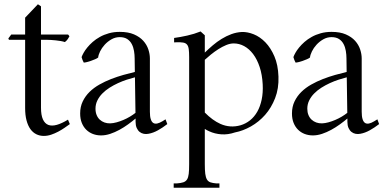

<svg xmlns="http://www.w3.org/2000/svg" viewBox="-20 -633 1821 910"><path d="M99.1 -444.3H22.5L19.5 -450.7L33.2 -469.2H99.1V-549.3L159.7 -612.8L174.3 -603V-469.2H302.7L305.7 -465.8Q308.1 -462.4 309.1 -460.9Q306.6 -455.6 301.3 -447.8Q295.9 -439.9 287.6 -433.6Q279.3 -436.5 267.8 -438.5Q256.3 -440.4 244.6 -441.7Q232.9 -442.9 221.9 -443.6Q210.9 -444.3 203.1 -444.3H174.3V-122.6Q174.3 -87.4 183.3 -67.4Q192.4 -47.4 209 -41Q225.6 -34.7 249.3 -41.3Q272.9 -47.9 302.2 -65.9L311 -44.9Q300.3 -37.1 286.1 -27.3Q272 -17.6 255.9 -9Q239.7 -0.5 222.4 5.4Q205.1 11.2 187.5 11.2Q168.5 11.2 152.1 3.2Q135.7 -4.9 124 -21.2Q112.3 -37.6 105.7 -62.5Q99.1 -87.4 99.1 -121.1Z M366.7 -362.3Q369.6 -370.6 376.2 -382.6Q382.8 -394.5 393.6 -407.7Q404.3 -420.9 419.2 -434.1Q434.1 -447.3 453.4 -458Q472.7 -468.8 496.1 -475.3Q519.5 -481.9 547.4 -481.9Q587.9 -481.9 615.2 -470Q642.6 -458 659.2 -439.5Q675.8 -420.9 683.1 -398.7Q690.4 -376.5 690.4 -356V-103.5Q690.4 -81.1 694.6 -68.1Q698.7 -55.2 706.3 -50.3Q713.9 -45.4 724.9 -47.6Q735.8 -49.8 749.5 -58.1L764.6 -67.4L772.9 -44.9Q751 -27.8 728.5 -15.4Q706.1 -2.9 684.1 1Q672.4 3.4 661.4 1.2Q650.4 -1 641.8 -7.8Q633.3 -14.6 627.9 -26.6Q622.6 -38.6 622.6 -55.7V-71.3Q606.4 -57.6 586.9 -43.5Q567.4 -29.3 545.9 -17.6Q524.4 -5.9 502.2 1.5Q480 8.8 459 8.8Q438.5 8.8 420.4 2Q402.3 -4.9 388.9 -18.1Q375.5 -31.2 367.7 -50.5Q359.9 -69.8 359.9 -95.2Q359.9 -127 372.1 -152.3Q384.3 -177.7 404.5 -197.5Q424.8 -217.3 451.2 -232.2Q477.5 -247.1 506.3 -258.3Q535.2 -269.5 564.5 -277.8Q593.8 -286.1 619.1 -292L618.2 -356Q618.2 -373.5 615.2 -391.4Q612.3 -409.2 604.7 -423.8Q597.2 -438.5 583.3 -447.8Q569.3 -457 547.4 -457Q526.4 -457 508.1 -446.5Q489.7 -436 476.1 -420.9Q462.4 -405.8 454.3 -389.2Q446.3 -372.6 445.3 -360.4Q440.4 -356.4 430.9 -352.3Q421.4 -348.1 410.9 -344.5Q400.4 -340.8 391.1 -338.6Q381.8 -336.4 377 -336.4Q374.5 -340.8 371.3 -348.4Q368.2 -356 366.7 -362.3ZM619.6 -266.6Q602.1 -262.2 581.1 -255.4Q560.1 -248.5 539.3 -239Q518.6 -229.5 499.3 -217.3Q480 -205.1 465.1 -189.9Q450.2 -174.8 441.4 -156.7Q432.6 -138.7 432.6 -117.7Q432.6 -101.1 438 -87.9Q443.4 -74.7 452.9 -65.9Q462.4 -57.1 475.1 -52.5Q487.8 -47.9 502.4 -48.3Q516.6 -48.8 532.7 -53.2Q548.8 -57.6 564.9 -64.5Q581.1 -71.3 595.7 -80.1Q610.4 -88.9 622.1 -98.1Z M950.7 145Q950.7 173.8 952.9 190.9Q955.1 208 960.9 217.8Q966.8 227.5 977.5 231.2Q988.3 234.9 1005.4 236.3H1020V256.8H803.2V236.3H817.9Q837.4 234.9 848.9 231Q860.4 227.1 866.5 217.5Q872.6 208 874.5 190.9Q876.5 173.8 876.5 145.5V-361.8Q876.5 -386.2 874.5 -400.4Q872.6 -414.6 866.2 -421.9Q859.9 -429.2 848.1 -431.2Q836.4 -433.1 817.4 -432.6L805.2 -432.1V-453.1Q834.5 -457 867.4 -464.4Q900.4 -471.7 930.7 -483.9L950.7 -465.8V-383.8Q968.3 -400.9 988.3 -418Q1008.3 -435.1 1030.5 -448.7Q1052.7 -462.4 1076.7 -471.2Q1100.6 -480 1126 -481.4Q1152.8 -482.4 1182.6 -470.5Q1212.4 -458.5 1237.8 -432.4Q1263.2 -406.2 1280.5 -366Q1297.9 -325.7 1299.8 -270Q1301.8 -213.4 1283.9 -167.7Q1266.1 -122.1 1236.6 -88.6Q1207 -55.2 1169.4 -33.9Q1131.8 -12.7 1093.8 -5.4Q1060.5 5.9 1029.3 3.7Q998 1.5 971.7 -10.7Q966.3 -13.2 960.9 -15.9Q955.6 -18.6 950.7 -22ZM950.7 -99.6Q987.3 -62.5 1024.4 -45.9Q1070.3 -25.4 1119.6 -39.1Q1144.5 -46.4 1165 -62.7Q1185.5 -79.1 1199.5 -103.8Q1213.4 -128.4 1220.2 -160.9Q1227.1 -193.4 1225.1 -232.9Q1222.7 -279.3 1210.7 -315.4Q1198.7 -351.6 1179.9 -376.5Q1161.1 -401.4 1137.5 -414.3Q1113.8 -427.2 1087.9 -427.2Q1070.8 -427.2 1052 -419.4Q1033.2 -411.6 1014.9 -399.9Q996.6 -388.2 980 -374.8Q963.4 -361.3 950.7 -349.6Z M1370.6 -362.3Q1373.5 -370.6 1380.1 -382.6Q1386.7 -394.5 1397.5 -407.7Q1408.2 -420.9 1423.1 -434.1Q1438 -447.3 1457.3 -458Q1476.6 -468.8 1500 -475.3Q1523.4 -481.9 1551.3 -481.9Q1591.8 -481.9 1619.1 -470Q1646.5 -458 1663.1 -439.5Q1679.7 -420.9 1687 -398.7Q1694.3 -376.5 1694.3 -356V-103.5Q1694.3 -81.1 1698.5 -68.1Q1702.6 -55.2 1710.2 -50.3Q1717.8 -45.4 1728.8 -47.6Q1739.7 -49.8 1753.4 -58.1L1768.6 -67.4L1776.9 -44.9Q1754.9 -27.8 1732.4 -15.4Q1710 -2.9 1688 1Q1676.3 3.4 1665.3 1.2Q1654.3 -1 1645.8 -7.8Q1637.2 -14.6 1631.8 -26.6Q1626.5 -38.6 1626.5 -55.7V-71.3Q1610.4 -57.6 1590.8 -43.5Q1571.3 -29.3 1549.8 -17.6Q1528.3 -5.9 1506.1 1.5Q1483.9 8.8 1462.9 8.8Q1442.4 8.8 1424.3 2Q1406.2 -4.9 1392.8 -18.1Q1379.4 -31.2 1371.6 -50.5Q1363.8 -69.8 1363.8 -95.2Q1363.8 -127 1376 -152.3Q1388.2 -177.7 1408.4 -197.5Q1428.7 -217.3 1455.1 -232.2Q1481.4 -247.1 1510.3 -258.3Q1539.1 -269.5 1568.4 -277.8Q1597.7 -286.1 1623 -292L1622.1 -356Q1622.1 -373.5 1619.1 -391.4Q1616.2 -409.2 1608.6 -423.8Q1601.1 -438.5 1587.2 -447.8Q1573.2 -457 1551.3 -457Q1530.3 -457 1512 -446.5Q1493.7 -436 1480 -420.9Q1466.3 -405.8 1458.3 -389.2Q1450.2 -372.6 1449.2 -360.4Q1444.3 -356.4 1434.8 -352.3Q1425.3 -348.1 1414.8 -344.5Q1404.3 -340.8 1395 -338.6Q1385.7 -336.4 1380.9 -336.4Q1378.4 -340.8 1375.2 -348.4Q1372.1 -356 1370.6 -362.3ZM1623.5 -266.6Q1606 -262.2 1585 -255.4Q1564 -248.5 1543.2 -239Q1522.5 -229.5 1503.2 -217.3Q1483.9 -205.1 1469 -189.9Q1454.1 -174.8 1445.3 -156.7Q1436.5 -138.7 1436.5 -117.7Q1436.5 -101.1 1441.9 -87.9Q1447.3 -74.7 1456.8 -65.9Q1466.3 -57.1 1479 -52.5Q1491.7 -47.9 1506.3 -48.3Q1520.5 -48.8 1536.6 -53.2Q1552.7 -57.6 1568.8 -64.5Q1585 -71.3 1599.6 -80.1Q1614.3 -88.9 1626 -98.1Z"/></svg>

Font: Varendra
Style: Regular
Weight: 400
Designer: Jacob Thomas
Foundry: Bangla Type Foundry
Version: Version 1.008